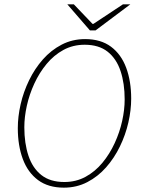

<svg xmlns="http://www.w3.org/2000/svg" viewBox="-20 -852 652 884"><path d="M274 12Q202 12 155 -23Q108 -58 85 -120Q62 -182 62 -262Q62 -315 75 -372Q88 -429 114 -482.5Q140 -536 177.5 -578.5Q215 -621 264 -646.5Q313 -672 372 -672Q444 -672 491 -637Q538 -602 561 -540Q584 -478 584 -398Q584 -345 571 -288Q558 -231 532 -177.5Q506 -124 468.5 -81.5Q431 -39 382 -13.5Q333 12 274 12ZM276 -14Q330 -14 374 -38Q418 -62 451.5 -102.5Q485 -143 508 -193Q531 -243 542.5 -295Q554 -347 554 -394Q554 -468 535 -525Q516 -582 475.5 -614Q435 -646 370 -646Q316 -646 272 -622Q228 -598 194.5 -557.5Q161 -517 138 -467Q115 -417 103.5 -365Q92 -313 92 -266Q92 -192 111 -135Q130 -78 170.5 -46Q211 -14 276 -14ZM394 -712 290 -832H320L406 -742H410L546 -832H580L420 -712Z"/></svg>

Font: Source Sans 3 ExtraLight ExtraLight
Style: Italic
Weight: 250
Italic angle: -11°
Version: Version 3.052;hotconv 1.1.0;makeotfexe 2.6.0